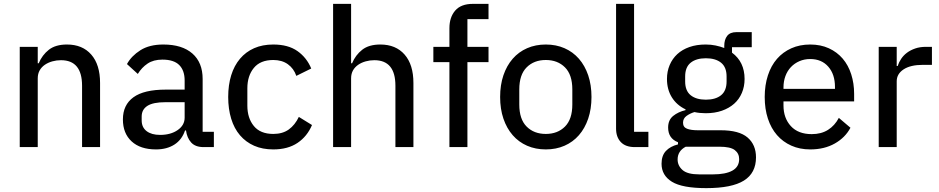

<svg xmlns="http://www.w3.org/2000/svg" viewBox="-20 -760 4853 992"><path d="M82 0V-518H175V-433H180Q198 -476 232.5 -503Q267 -530 326 -530Q406 -530 451.5 -478Q497 -426 497 -331V0H404V-317Q404 -449 295 -449Q272 -449 250.5 -443Q229 -437 212 -425.5Q195 -414 185 -396.5Q175 -379 175 -355V0Z M1032 0Q989 0 967.5 -24Q946 -48 941 -86H936Q920 -38 881 -13Q842 12 786 12Q705 12 660 -29.5Q615 -71 615 -143Q615 -218 669.5 -257.5Q724 -297 836 -297H934V-344Q934 -396 906 -424Q878 -452 819 -452Q773 -452 742.5 -431.5Q712 -411 692 -378L636 -429Q659 -471 705.5 -500.5Q752 -530 824 -530Q921 -530 974 -483.5Q1027 -437 1027 -352V-79H1085V0ZM807 -63Q862 -63 898 -88Q934 -113 934 -152V-232H835Q771 -232 741.5 -213Q712 -194 712 -158V-138Q712 -102 737.5 -82.5Q763 -63 807 -63Z M1392 12Q1336 12 1293 -7Q1250 -26 1220 -61Q1190 -96 1174.5 -146.5Q1159 -197 1159 -259Q1159 -321 1174.5 -371Q1190 -421 1220 -456.5Q1250 -492 1293 -511Q1336 -530 1392 -530Q1469 -530 1517 -496Q1565 -462 1588 -406L1511 -368Q1498 -406 1467.5 -428Q1437 -450 1392 -450Q1325 -450 1291.5 -409Q1258 -368 1258 -304V-214Q1258 -150 1291.5 -109Q1325 -68 1392 -68Q1440 -68 1472 -91Q1504 -114 1524 -156L1592 -114Q1567 -55 1517 -21.5Q1467 12 1392 12Z M1701 -740H1794V-433H1799Q1817 -476 1851.5 -503Q1886 -530 1945 -530Q2025 -530 2070.5 -478Q2116 -426 2116 -331V0H2023V-317Q2023 -449 1914 -449Q1891 -449 1869.5 -443Q1848 -437 1831 -425.5Q1814 -414 1804 -396.5Q1794 -379 1794 -355V0H1701Z M2302 -439H2219V-518H2302V-614Q2302 -671 2332 -705.5Q2362 -740 2423 -740H2504V-661H2395V-518H2504V-439H2395V0H2302Z M2800 12Q2747 12 2703.5 -7Q2660 -26 2629 -61.5Q2598 -97 2581 -147Q2564 -197 2564 -259Q2564 -321 2581 -371Q2598 -421 2629 -456.5Q2660 -492 2703.5 -511Q2747 -530 2800 -530Q2853 -530 2896.5 -511Q2940 -492 2971 -456.5Q3002 -421 3019 -371Q3036 -321 3036 -259Q3036 -197 3019 -147Q3002 -97 2971 -61.5Q2940 -26 2896.5 -7Q2853 12 2800 12ZM2800 -68Q2861 -68 2899 -106Q2937 -144 2937 -220V-298Q2937 -374 2899 -412Q2861 -450 2800 -450Q2739 -450 2701 -412Q2663 -374 2663 -298V-220Q2663 -144 2701 -106Q2739 -68 2800 -68Z M3260 0Q3212 0 3187.5 -26Q3163 -52 3163 -95V-740H3256V-79H3330V0Z M3886 53Q3886 134 3823.5 173Q3761 212 3629 212Q3505 212 3451.5 179Q3398 146 3398 86Q3398 44 3420.5 20Q3443 -4 3483 -14V-25Q3432 -45 3432 -101Q3432 -140 3458 -161Q3484 -182 3522 -191V-195Q3476 -217 3451 -257.5Q3426 -298 3426 -352Q3426 -391 3440 -424Q3454 -457 3479.5 -480.5Q3505 -504 3542 -517Q3579 -530 3626 -530Q3653 -530 3677 -525Q3701 -520 3722 -512V-523Q3722 -555 3737 -574.5Q3752 -594 3785 -594H3864V-516H3762V-488Q3827 -440 3827 -352Q3827 -313 3813 -280Q3799 -247 3773 -224Q3747 -201 3710 -188Q3673 -175 3626 -175Q3611 -175 3596 -176.5Q3581 -178 3568 -181Q3545 -174 3527 -161Q3509 -148 3509 -126Q3509 -103 3529.5 -95Q3550 -87 3585 -87H3703Q3799 -87 3842.5 -49.5Q3886 -12 3886 53ZM3799 62Q3799 33 3776.5 15.5Q3754 -2 3697 -2H3523Q3481 20 3481 64Q3481 96 3506.5 118.5Q3532 141 3593 141H3663Q3729 141 3764 121.5Q3799 102 3799 62ZM3627 -245Q3677 -245 3705.5 -268Q3734 -291 3734 -339V-365Q3734 -413 3705.5 -436Q3677 -459 3627 -459Q3577 -459 3548.5 -436Q3520 -413 3520 -365V-339Q3520 -291 3548.5 -268Q3577 -245 3627 -245Z M4166 12Q4112 12 4068.5 -7.5Q4025 -27 3994.5 -62Q3964 -97 3947.5 -147Q3931 -197 3931 -259Q3931 -320 3947.5 -370.5Q3964 -421 3994.5 -456Q4025 -491 4068.5 -510.5Q4112 -530 4166 -530Q4220 -530 4262.5 -510.5Q4305 -491 4334 -457Q4363 -423 4378 -376Q4393 -329 4393 -275V-236H4028V-215Q4028 -150 4066 -108.5Q4104 -67 4174 -67Q4223 -67 4258 -89Q4293 -111 4314 -151L4374 -100Q4347 -49 4293 -18.5Q4239 12 4166 12ZM4166 -455Q4136 -455 4110.5 -444Q4085 -433 4066.5 -413.5Q4048 -394 4038 -367Q4028 -340 4028 -308V-301H4294V-311Q4294 -376 4259.5 -415.5Q4225 -455 4166 -455Z M4520 0V-518H4613V-419H4618Q4624 -438 4636 -456Q4648 -474 4666 -487.5Q4684 -501 4708.5 -509.5Q4733 -518 4764 -518H4795V-425H4749Q4684 -425 4648.5 -401.5Q4613 -378 4613 -340V0Z"/></svg>

Font: IBM Plex Sans Text
Style: Regular
Weight: 450
Designer: Mike Abbink, Paul van der Laan, Pieter van Rosmalen
Foundry: Bold Monday
Version: Version 3.005